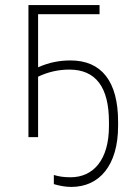

<svg xmlns="http://www.w3.org/2000/svg" viewBox="-20 -540 527 756"><path d="M92 0H130V-238C167 -256 209 -266 253 -266C357 -266 409 -197 409 -60V-43C409 90 347 158 258 158C231 158 212 155 192 149V185C216 192 238 196 261 196C372 196 445 110 445 -44V-61C445 -219 380 -302 258 -302C213 -302 173 -294 130 -275V-484H372V-520H92Z"/></svg>

Font: Fixel Text ExtraLight
Style: Regular
Weight: 200
Width: 4
Designer: AlfaBravo + MacPaw
Foundry: Kyrylo Tkachov, Marchela Mozhyna, Serhii Makarenko, Maria Weinstein, Zakhar Kryvoshyya
Version: Version 1.211